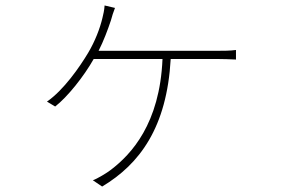

<svg xmlns="http://www.w3.org/2000/svg" viewBox="-20 -618 1040 703"><path d="M401 -589 363 -598C362 -580 358 -565 355 -552C346 -514 328 -467 303 -425C272 -373 213 -288 152 -246L182 -228C227 -263 287 -338 323 -402H575C565 -164 460 -53 387 3C372 15 335 37 320 42L354 65C491 -17 591 -151 605 -402H776C796 -402 823 -401 844 -400V-435C823 -432 797 -432 776 -432H341C359 -467 375 -510 386 -543C390 -559 395 -573 401 -589Z"/></svg>

Font: Harano Aji Gothic TW ExtraLight
Style: Regular
Weight: 250
Foundry: Masamichi Hosoda
Version: HaranoAjiGothicTW-ExtraLight version 20230610;ttx 4.39.4